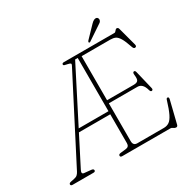

<svg xmlns="http://www.w3.org/2000/svg" viewBox="-200 -1021 1212 1215"><g transform="rotate(-30 406.0 -413.5)"><path d="M427.5 -56.5V-267.5H198.5L91 -57Q77 -30 98.5 -28L147.5 -23Q164.5 -21.5 164.5 -10.5Q164.5 0 150.5 0H-1.5Q-15.5 0 -15.5 -10.5Q-15.5 -20 1.5 -23L24 -27.5Q40 -30.5 48.5 -38Q57 -45.5 63 -57L370.5 -653.5Q377.5 -666.5 372.2 -670.2Q367 -674 352.5 -677Q339 -679.5 331.8 -681.8Q324.5 -684 324.5 -689.5Q324.5 -700 338.5 -700H708Q714.5 -700 721 -709.2Q727.5 -718.5 734.5 -718.5Q745 -718.5 748 -706L784 -572Q788 -556.5 777 -554Q765 -550.5 759 -568.5Q742.5 -617.5 728.8 -640.2Q715 -663 700.2 -669.8Q685.5 -676.5 665 -676.5H454.5V-354.5H649.5Q672.5 -354.5 680.5 -365Q688.5 -375.5 684.5 -406Q682 -425 691.5 -427.5Q701.5 -430 705 -415L737 -282Q741 -267 731 -264.5Q721 -261.5 716.5 -277.5Q702 -332 663.5 -332H454.5V-55.5Q454.5 -23 484 -23H678.5Q700.5 -23 717.2 -34Q734 -45 749.5 -76.2Q765 -107.5 783 -167Q786.5 -179.5 795 -178Q804.5 -176.5 801 -161L761 1Q758 13.5 747.5 13.5Q738 13.5 729.8 6.8Q721.5 0 713.5 0H361Q347 0 347 -10.5Q347 -21.5 363.5 -23L403 -27.5Q427.5 -30.5 427.5 -56.5ZM408.5 -679 210 -290H427.5V-679ZM617.5 -820.5Q629.5 -833 639 -837Q648.5 -841 655.5 -839.5Q662.5 -838 666.2 -830.8Q670 -823.5 667.5 -816Q664.5 -806.5 658 -802.2Q651.5 -798 642 -791.5L546.5 -727.5Q541.5 -724 537.5 -728.5Q535.5 -731 537 -734.5Q538.5 -738 540.5 -740.5Z"/></g></svg>

Font: Fraunces 144pt S100 Thin
Style: Regular
Weight: 100
Version: Version 1.000; ttfautohint (v1.8.3)